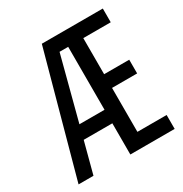

<svg xmlns="http://www.w3.org/2000/svg" viewBox="-145 -716 790 828"><g transform="rotate(-30 250.0 -302.0)"><path d="M480.5 -604.5V-536.1H343.8V-356.4H468.8V-288.1H343.8V-69.3H489.3V0H268.6V-155.3H126L85 0H10.7L176.8 -604.5ZM225.6 -536.1 143.6 -222.7H268.6V-536.1Z"/></g></svg>

Font: BabelStone Mayan Numerals
Style: Regular
Weight: 400
Designer: Andrew West
Foundry: BabelStone
Version: Version 11.000 June 09, 2018